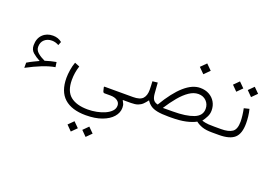

<svg xmlns="http://www.w3.org/2000/svg" viewBox="-135 -974 2530 1800"><g transform="rotate(20 1130.0 -74.0)"><path d="M178.2 -77.1Q134.8 -99.6 104.7 -126.2Q74.7 -152.8 74.7 -197.3Q74.7 -265.6 114.5 -304.4Q154.3 -343.3 216.3 -343.3Q269 -343.3 305.7 -312.5L291.5 -276.9Q257.8 -295.9 222.7 -295.9Q178.2 -295.9 148.9 -269.8Q119.6 -243.7 119.6 -197.8Q119.6 -164.1 148.7 -139.2Q177.7 -114.3 220.7 -94.7Q247.1 -103 275.6 -110.4Q304.2 -117.7 330.6 -122.1L337.9 -73.2Q279.8 -63.5 211.7 -36.4Q143.6 -9.3 64.9 32.7V-19Q96.7 -38.1 121.8 -50Q147 -62 178.2 -77.1Z M544.9 -155.3Q522.5 -86.4 522.5 -14.6Q522.5 97.7 582.8 147Q643.1 196.3 756.3 196.3Q799.8 196.3 844 187.7Q888.2 179.2 925.3 162.6Q962.4 146 985.1 122.1Q1007.8 98.1 1007.8 66.9Q1007.8 36.6 981.4 18.3Q955.1 0 913.1 0H853Q839.8 0 835.4 -19L828.1 -49.3Q825.2 -58.6 834.5 -58.6H1116.7V0H1035.2Q1042.5 15.1 1050 29.3Q1057.6 43.5 1057.6 70.3Q1057.6 120.6 1021.2 162.1Q984.9 203.6 917.5 228.5Q850.1 253.4 756.8 253.4Q616.2 253.4 542.2 186.8Q468.3 120.1 468.3 -15.1Q468.3 -49.8 475.3 -94.7Q482.4 -139.6 496.1 -175.3ZM774.9 393.1 826.2 341.8 877.9 393.1 826.2 444.8ZM627.4 393.1 678.7 341.8 730.5 393.1 678.7 444.8Z M1608.4 -539.1 1662.6 -592.8 1716.8 -539.1 1662.6 -484.9ZM1357.9 -71.8Q1525.9 -355 1680.7 -355Q1731.9 -355 1770.5 -333.7Q1809.1 -312.5 1830.6 -275.6Q1852.1 -238.8 1852.1 -191.4Q1852.1 -157.2 1836.4 -127Q1820.8 -96.7 1802.7 -72.8Q1820.8 -67.9 1835 -64.7Q1849.1 -61.5 1869.6 -60.1Q1890.1 -58.6 1926.8 -58.6H1941.4V0H1926.8Q1863.8 0 1826.2 -13.4Q1788.6 -26.9 1761.7 -48.3Q1722.2 -26.4 1662.4 -13.2Q1602.5 0 1515.1 0H1490.2Q1419.9 0 1377.4 -8.8Q1335 -17.6 1310.3 -35.6Q1285.6 -53.7 1268.1 -81.1Q1249.5 -55.7 1231 -37.6Q1212.4 -19.5 1186 -9.8Q1159.7 0 1116.7 0H1097.2V-58.6H1116.2Q1186 -58.6 1213.1 -88.4Q1240.2 -118.2 1240.2 -174.3Q1240.2 -194.3 1239 -217.3Q1237.8 -240.2 1236.8 -259.8L1288.1 -265.6L1295.9 -160.6Q1298.8 -120.6 1312.3 -99.9Q1325.7 -79.1 1357.9 -71.8ZM1513.2 -59.1Q1644 -59.1 1719.2 -88.4Q1794.4 -117.7 1794.4 -187Q1794.4 -232.9 1763.7 -264.2Q1732.9 -295.4 1684.6 -295.4Q1638.7 -295.4 1592.8 -264.4Q1546.9 -233.4 1502.2 -179.9Q1457.5 -126.5 1414.1 -58.6Z M2180.2 -328.1Q2189.5 -293.5 2193.4 -256.8Q2197.3 -220.2 2197.3 -188.5Q2197.3 -85.9 2149.7 -43Q2102.1 0 1994.6 0H1921.9V-58.6H1994.6Q2068.8 -58.6 2106 -84.2Q2143.1 -109.9 2143.1 -187Q2143.1 -213.9 2138.9 -248.3Q2134.8 -282.7 2127.9 -315.4ZM2105 -488.3 2156.2 -539.6 2208 -488.3 2156.2 -436.5ZM1957.5 -488.3 2008.8 -539.6 2060.5 -488.3 2008.8 -436.5Z"/></g></svg>

Font: Vazir Thin
Style: Thin
Weight: 100
Designer: Saber Rastikerdar
Foundry: Saber Rastikerdar
Version: Version 30.0.0